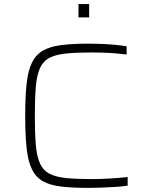

<svg xmlns="http://www.w3.org/2000/svg" viewBox="-20 -909 722 937"><path d="M415 8Q335 8 279.5 1.5Q224 -5 189.5 -24.5Q155 -44 136 -82.5Q117 -121 110 -185Q103 -249 103 -344Q103 -438 110 -501.5Q117 -565 136 -603.5Q155 -642 189.5 -662Q224 -682 279.5 -689Q335 -696 415 -696Q446 -696 479.5 -694.5Q513 -693 544 -690Q575 -687 598 -683V-643Q574 -646 544.5 -648.5Q515 -651 485.5 -652Q456 -653 430 -653Q354 -653 303.5 -648Q253 -643 222 -627Q191 -611 175.5 -577.5Q160 -544 155 -487.5Q150 -431 150 -344Q150 -257 155 -200.5Q160 -144 175.5 -110.5Q191 -77 222 -61Q253 -45 303.5 -40Q354 -35 430 -35Q471 -35 519 -38Q567 -41 603 -45V-3Q579 1 546 3Q513 5 479 6.5Q445 8 415 8ZM363 -824V-889H415V-824Z"/></svg>

Font: Saira Expanded ExtraLight
Style: Regular
Weight: 250
Width: 7
Designer: Hector Gatti with collaboration of the Omnibus-Type team
Foundry: Omnibus-Type
Version: Version 1.101